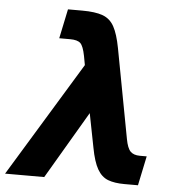

<svg xmlns="http://www.w3.org/2000/svg" viewBox="-88 -758 740 806"><g transform="rotate(5 281.5 -355.0)"><path d="M-37 0 257 -483 250 -521Q242 -562 229.5 -574Q217 -586 186 -586H140L166 -710H226Q281 -710 312.5 -698.5Q344 -687 361 -656Q378 -625 389 -567L460 -189Q467 -151 480.5 -137.5Q494 -124 520 -124H549L523 0H466Q424 0 396.5 -10.5Q369 -21 351.5 -51.5Q334 -82 323 -141L295 -284L128 0Z"/></g></svg>

Font: Geist Mono ExtraBold
Style: Italic
Weight: 800
Italic angle: -12°
Monospace: yes
Designer: Basement.studio, Andrés Briganti, Mateo Zaragoza
Foundry: Basement.studio, Vercel, Andrés Briganti, Guido Ferreyra, Mateo Zaragoza
Version: Version 1.500; ttfautohint (v1.8.4.7-5d5b)